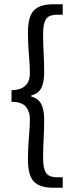

<svg xmlns="http://www.w3.org/2000/svg" viewBox="-20 -728 346 900"><path d="M228 152Q168 152 139.5 124Q111 96 111 18Q111 -18 113 -49Q115 -80 117.5 -109.5Q120 -139 120 -173Q120 -202 102.5 -226Q85 -250 34 -251V-305Q67 -306 86 -317Q105 -328 112.5 -345.5Q120 -363 120 -382Q120 -416 117.5 -446Q115 -476 113 -507Q111 -538 111 -574Q111 -652 139.5 -680Q168 -708 228 -708H274V-659H249Q209 -659 195.5 -638Q182 -617 182 -569Q182 -525 184.5 -482.5Q187 -440 187 -389Q187 -340 173 -314.5Q159 -289 126 -280V-276Q159 -267 173 -241Q187 -215 187 -167Q187 -117 184.5 -74.5Q182 -32 182 13Q182 61 195.5 82Q209 103 249 103H274V152Z"/></svg>

Font: Assistant Medium
Style: Regular
Weight: 500
Designer: Hebrew By Ben Nathan, Latin by Paul Hunt
Version: Version 3.000